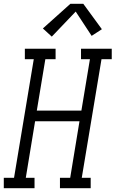

<svg xmlns="http://www.w3.org/2000/svg" viewBox="-50 -992 609 1012"><path d="M-30 0V-55H24L128 -680H81V-735H243V-680H189L144 -409H379L424 -680H377V-735H539V-680H485L381 -55H428V0H266V-55H320L369 -353H135L86 -55H132V0ZM223 -799 176 -842 321 -972H389L487 -838L433 -803L349 -931Z"/></svg>

Font: Iosevka Slab Light
Style: Italic
Weight: 300
Italic angle: -9°
Monospace: yes
Designer: Belleve Invis
Foundry: Belleve Invis
Version: Version 11.1.1; ttfautohint (v1.8.3)